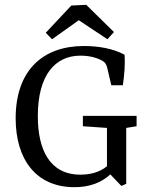

<svg xmlns="http://www.w3.org/2000/svg" viewBox="-20 -768 619 797"><path d="M504 -5V-237L547 -244V-287H324V-244L424 -237V-78C394 -53 355 -43 314 -43C186 -43 137 -147 137 -286C137 -458 210 -537 314 -537C354 -537 386 -527 406 -515C417 -509 421 -501 425 -487L442 -414H490C496 -457 500 -499 497 -541C448 -567 388 -577 328 -577C159 -577 45 -477 45 -277C45 -107 129 9 289 9C352 9 401 -10 438 -44L484 4ZM196 -605 307 -684 426 -605 453 -635 338 -748 276 -745 170 -632Z"/></svg>

Font: Yrsa
Style: Regular
Weight: 400
Designer: Anna Giedrys (Yrsa+Rasa design), David Brezina (Yrsa art-direction, Rasa art-direction, design)
Foundry: Rosetta Type Foundry
Version: Version 1.001;PS 1.1;hotconv 1.0.88;makeotf.lib2.5.647800